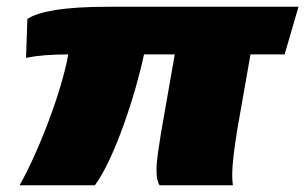

<svg xmlns="http://www.w3.org/2000/svg" viewBox="-20 -548 903 568"><path d="M38 0Q59 -37 81.5 -87Q104 -137 124.5 -191.5Q145 -246 160 -297Q175 -348 182 -387Q143 -387 112.5 -384.5Q82 -382 57 -377L61 -492Q86 -509 145 -518.5Q204 -528 301 -528H863L822 -387H721L682 -165Q675 -122 671 -88Q667 -54 667 -29Q667 -21 667.5 -13.5Q668 -6 669 0H452Q448 -6 445.5 -17Q443 -28 443 -44Q443 -65 447 -93.5Q451 -122 456 -153L497 -387H406Q397 -344 381.5 -289.5Q366 -235 346 -179Q326 -123 304 -76Q282 -29 261 0Z"/></svg>

Font: Archivo Expanded Black
Style: Italic
Weight: 900
Width: 7
Italic angle: -10°
Designer: Hector Gatti
Foundry: Omnibus-Type
Version: Version 2.001